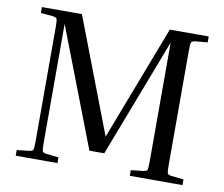

<svg xmlns="http://www.w3.org/2000/svg" viewBox="-76 -773 1011 865"><g transform="rotate(10 430.0 -340.0)"><path d="M811 -26V0H570V-26L625 -32Q641 -34 644 -40.5Q647 -47 647 -81V-623L439 -80H371L162 -623V-81Q162 -47 165 -40.5Q168 -34 184 -32L239 -26V0H48V-26L103 -32Q119 -34 122 -40.5Q125 -47 125 -81V-599Q125 -633 122 -639.5Q119 -646 103 -648L48 -653V-680H231L432 -155L633 -680H811V-653L756 -648Q740 -646 737 -639.5Q734 -633 734 -599V-81Q734 -47 737 -40.5Q740 -34 756 -32Z"/></g></svg>

Font: Inria Serif
Style: Regular
Weight: 400
Designer: Black Foundry Team
Foundry: Black Foundry
Version: Version 1.000; ttfautohint (v1.8.3)